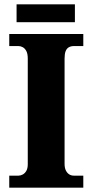

<svg xmlns="http://www.w3.org/2000/svg" viewBox="-20 -872 429 892"><path d="M23 0V-56H66Q76 -56 86 -61.5Q96 -67 102.5 -78.5Q109 -90 109 -109V-600Q109 -622 102.5 -634.5Q96 -647 86 -652.5Q76 -658 66 -658H23V-714H367V-658H323Q310 -658 300 -652.5Q290 -647 285 -634.5Q280 -622 280 -600V-111Q280 -92 286 -80Q292 -68 301.5 -62Q311 -56 323 -56H367V0ZM57 -769V-852H328V-769Z"/></svg>

Font: Noto Serif Khmer SemiCondensed ExtraBold
Style: Regular
Weight: 800
Width: 4
Designer: Danh Hong and the Monotype Design Team
Foundry: Monotype Imaging Inc.
Version: Version 2.004